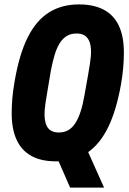

<svg xmlns="http://www.w3.org/2000/svg" viewBox="-20 -720 587 871"><path d="M298 131 246 12Q243 12 240.5 12Q238 12 235 12Q167 12 122.5 -12.5Q78 -37 55.5 -85.5Q33 -134 33 -207Q33 -239 36 -274Q39 -309 46 -349Q67 -473 105.5 -550Q144 -627 202 -663.5Q260 -700 338 -700Q406 -700 451.5 -675.5Q497 -651 519.5 -602.5Q542 -554 542 -481Q542 -450 539 -414Q536 -378 529 -338Q508 -220 471.5 -144.5Q435 -69 380 -30L452 131ZM247 -119Q272 -119 290.5 -130Q309 -141 322.5 -162.5Q336 -184 346 -215Q356 -246 363 -287Q373 -342 379 -376.5Q385 -411 388 -431.5Q391 -452 392 -464Q393 -476 393 -484Q393 -512 386 -530.5Q379 -549 365 -558.5Q351 -568 327 -568Q302 -568 283.5 -557Q265 -546 251.5 -525Q238 -504 228.5 -473Q219 -442 211 -401Q202 -346 196 -311.5Q190 -277 187 -256.5Q184 -236 183 -224Q182 -212 182 -204Q182 -176 188.5 -157Q195 -138 209.5 -128.5Q224 -119 247 -119Z"/></svg>

Font: Archivo ExtraCondensed ExtraBold
Style: Italic
Weight: 800
Width: 2
Italic angle: -10°
Designer: Hector Gatti
Foundry: Omnibus-Type
Version: Version 2.001